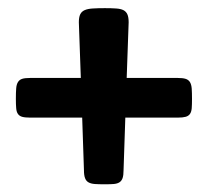

<svg xmlns="http://www.w3.org/2000/svg" viewBox="-20 -617 518 478"><path d="M184.6 -324.2H54.7Q42 -324.2 35.2 -326.2Q28.3 -328.1 24.7 -333.3Q21 -338.4 20.3 -347.7Q19.5 -356.9 19.5 -371.1Q19.5 -386.7 20.3 -396.7Q21 -406.7 24.7 -412.6Q28.3 -418.5 35.2 -420.7Q42 -422.9 54.7 -422.9H181.2L176.3 -561.5Q176.3 -574.2 179.7 -581.3Q183.1 -588.4 190.9 -591.8Q198.7 -595.2 211.2 -595.9Q223.6 -596.7 241.2 -596.7Q257.3 -596.7 268.8 -595.9Q280.3 -595.2 287.1 -591.8Q293.9 -588.4 297.1 -581.3Q300.3 -574.2 300.3 -561.5L295.4 -422.9H422.9Q435.1 -422.9 442.1 -420.7Q449.2 -418.5 452.9 -412.6Q456.5 -406.7 457.3 -396.5Q458 -386.2 458 -370.6Q458 -356.4 457.3 -347.4Q456.5 -338.4 452.9 -333.3Q449.2 -328.1 442.1 -326.2Q435.1 -324.2 422.9 -324.2H292L287.6 -193.4Q287.6 -180.7 285.2 -173.6Q282.7 -166.5 277.3 -163.1Q272 -159.7 263.2 -158.9Q254.4 -158.2 240.7 -158.2Q225.6 -158.2 215.8 -158.9Q206.1 -159.7 200.2 -163.1Q194.3 -166.5 191.7 -173.6Q189 -180.7 189 -193.4Z"/></svg>

Font: Denk One
Style: Regular
Weight: 400
Designer: Irina Smirnova
Foundry: Irina Smirnova
Version: Version 1.002